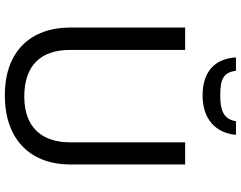

<svg xmlns="http://www.w3.org/2000/svg" viewBox="-118 -906 968 771"><g transform="rotate(90 365.5 -520.0)"><path d="M521 -984H466C459 -932 417 -921 365 -921C304 -921 270 -929 264 -984H210C215 -902 264 -850 363 -850C459 -850 514 -904 521 -984ZM640 -318V-780H551V-318C551 -210 496 -134 367 -134C242 -134 180 -201 180 -317V-780H90V-320C90 -161 184 -56 362 -56C551 -56 640 -170 640 -318Z"/></g></svg>

Font: Noto Sans Malayalam UI
Style: Regular
Weight: 400
Designer: Jelle Bosma - Monotype Design Team
Foundry: Monotype Imaging Inc.
Version: Version 2.104